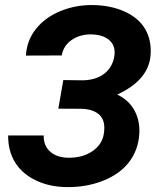

<svg xmlns="http://www.w3.org/2000/svg" viewBox="-20 -741 643 770"><path d="M312 -418.9Q366.2 -419.9 399.7 -446.8Q433.1 -473.6 439 -519.5Q443.8 -557.6 418.5 -579.8Q393.1 -602.1 346.7 -603Q302.2 -604 268.6 -581.5Q234.9 -559.1 227.5 -518.6L84 -518.1Q87.4 -578.6 124 -624.8Q160.6 -670.9 221.9 -696.3Q283.2 -721.7 353 -720.7Q425.3 -719.7 481 -694.1Q536.6 -668.5 562.3 -624.3Q587.9 -580.1 584 -522Q577.6 -420.4 450.2 -361.8Q497.6 -338.9 519.8 -297.1Q542 -255.4 538.6 -203.1Q534.2 -138.2 497.1 -90.3Q460 -42.5 393.1 -16.1Q326.2 10.3 247.6 9.3Q179.2 8.8 124.3 -17.3Q69.3 -43.5 40.8 -89.4Q12.2 -135.3 12.7 -197.8H155.3Q154.3 -157.2 180.7 -133.3Q207 -109.4 253.4 -108.4Q309.6 -107.4 349.6 -134Q389.6 -160.6 396.5 -205.1Q404.3 -255.4 379.9 -279.3Q355.5 -303.2 307.6 -304.7L213.9 -305.2L233.9 -419.9Z"/></svg>

Font: RobotoInd
Style: Bold Italic
Weight: 700
Italic angle: -12°
Designer: Google
Version: Version 2.001150; 2014